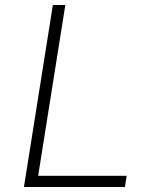

<svg xmlns="http://www.w3.org/2000/svg" viewBox="-20 -750 640 770"><path d="M481 0H76L192 -730H242L133 -45H488Z"/></svg>

Font: JetBrains Mono Extra Light
Style: Italic
Weight: 200
Italic angle: -9°
Monospace: yes
Designer: Philipp Nurullin, Konstantin Bulenkov
Foundry: JetBrains
Version: 2.002